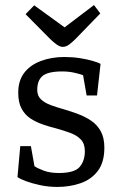

<svg xmlns="http://www.w3.org/2000/svg" viewBox="-20 -729 479 758"><path d="M207 9Q171 9 138.5 2Q106 -5 82 -14Q58 -23 49 -30L60 -152H102L116 -73Q129 -64 153.5 -55Q178 -46 212 -46Q274 -46 294.5 -70Q315 -94 315 -132Q315 -162 299 -178.5Q283 -195 257 -204.5Q231 -214 202 -222Q174 -229 148 -238Q122 -247 100 -261.5Q78 -276 65 -300.5Q52 -325 52 -363Q52 -411 76 -442Q100 -473 142 -488.5Q184 -504 234 -504Q266 -504 295 -499.5Q324 -495 346 -488.5Q368 -482 377 -477L363 -352H322L308 -432Q302 -435 277.5 -441Q253 -447 226 -447Q170 -447 148.5 -429.5Q127 -412 127 -374Q127 -351 141.5 -337Q156 -323 180.5 -314Q205 -305 234 -297Q261 -289 289 -278.5Q317 -268 340.5 -252Q364 -236 378 -210.5Q392 -185 392 -146Q392 -88 366 -54Q340 -20 297.5 -5.5Q255 9 207 9ZM228 -544Q216 -544 202 -554.5Q188 -565 177 -576L81 -673L115 -708L235 -621L351 -709L376 -676L279 -576Q266 -563 253.5 -553.5Q241 -544 228 -544Z"/></svg>

Font: Faustina Light
Style: Regular
Weight: 400
Version: Version 1.200